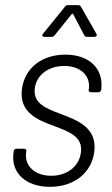

<svg xmlns="http://www.w3.org/2000/svg" viewBox="-20 -720 436 745"><path d="M152 -577H179C184 -577 188 -578 192 -583L258 -665C259 -667 263 -667 264 -665L307 -583C310 -578 313 -577 318 -577H346C354 -577 358 -583 354 -589L294 -694C291 -699 288 -700 283 -700H244C239 -700 235 -699 232 -694L147 -589C141 -583 145 -577 152 -577ZM174 5C268 5 336 -50 346 -132C357 -225 281 -253 215 -278C157 -300 108 -319 115 -377C121 -428 167 -464 229 -464C294 -464 331 -425 325 -376L324 -372C323 -366 327 -362 333 -362H362C367 -362 372 -366 373 -372V-375C382 -452 328 -508 234 -508C143 -508 76 -457 65 -374C54 -284 124 -255 190 -231C248 -209 302 -190 294 -129C288 -76 242 -38 179 -38C113 -38 76 -78 81 -125L82 -133C83 -139 80 -143 74 -143H44C38 -143 34 -139 33 -133L32 -124C23 -51 78 5 174 5Z"/></svg>

Font: Barlow Semi Condensed Light
Style: Italic
Weight: 300
Width: 4
Italic angle: -7°
Designer: Jeremy Tribby
Foundry: Tribby Type
Version: Version 1.422;hotconv 1.0.109;makeotfexe 2.5.65596